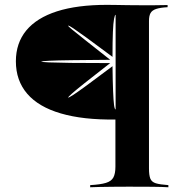

<svg xmlns="http://www.w3.org/2000/svg" viewBox="-20 -592 756 798"><path d="M354.8 186.3V177.4Q397.6 175 420.2 168.1Q442.7 161.3 451.2 145.6Q459.7 129.8 459.7 100.8V-95.2Q325 -93.5 232.7 -120.6Q140.3 -147.6 93.1 -202.4Q46 -257.3 46 -337.1Q46 -412.9 89.1 -465.3Q132.3 -517.7 216.5 -544.8Q300.8 -571.8 424.2 -571.8Q440.3 -571.8 462.5 -571.4Q484.7 -571 510.5 -570.6Q536.3 -570.2 564.5 -570.2Q592.7 -570.2 621 -570.2Q649.2 -570.2 676.6 -571V-562.1Q646 -560.5 629 -554.8Q612.1 -549.2 605.6 -537.5Q599.2 -525.8 599.2 -504.8V108.1Q599.2 136.3 604.8 150.4Q610.5 164.5 627.8 169.8Q645.2 175 679.8 177.4V186.3Q654.8 184.7 612.9 184.3Q571 183.9 515.3 183.9Q478.2 183.9 446.8 184.3Q415.3 184.7 391.9 185.1Q368.5 185.5 354.8 186.3ZM460.5 -137.1V-530.6Q457.3 -530.6 454 -513.7Q450.8 -496.8 449.2 -458.5Q447.6 -420.2 447.6 -355.6Q379.8 -406.5 340.7 -434.7Q301.6 -462.9 284.3 -474.6Q266.9 -486.3 262.9 -485.5Q263.7 -482.3 279.4 -469.4Q295.2 -456.5 332.7 -426.6Q370.2 -396.8 437.9 -343.5Q341.9 -342.7 279.4 -341.9Q216.9 -341.1 185.5 -339.5Q154 -337.9 150.8 -336.3Q154 -333.9 183.1 -332.7Q212.1 -331.5 274.6 -330.6Q337.1 -329.8 437.9 -329.8Q368.5 -275.8 331 -246Q293.5 -216.1 278.6 -202.8Q263.7 -189.5 262.9 -186.3Q266.9 -186.3 283.9 -197.2Q300.8 -208.1 339.9 -236.7Q379 -265.3 447.6 -316.9Q448.4 -253.2 450 -213.7Q451.6 -174.2 454 -155.6Q456.5 -137.1 460.5 -137.1Z"/></svg>

Font: Playfair 144pt SemiExpanded ExtraBold
Style: Regular
Weight: 800
Width: 6
Designer: Claus Eggers Sørensen
Foundry: Claus Eggers Sørensen
Version: Version 2.203